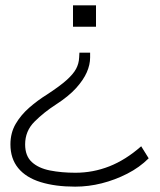

<svg xmlns="http://www.w3.org/2000/svg" viewBox="-20 -512 600 718"><path d="M261 186Q187 186 132 169Q77 152 48 116.5Q19 81 19 28Q19 -15 38.5 -48.5Q58 -82 89.5 -109.5Q121 -137 155 -158Q204 -190 229 -212.5Q254 -235 264.5 -254.5Q275 -274 276 -297L277 -315H317V-297Q317 -270 304.5 -241.5Q292 -213 264.5 -182.5Q237 -152 189 -121Q144 -92 109 -57Q74 -22 74 28Q74 71 99 94Q124 117 167 125.5Q210 134 262 134Q328 134 389 110Q450 86 508 35L536 80Q502 114 456 137.5Q410 161 360.5 173.5Q311 186 261 186ZM253 -412V-492H339V-412Z"/></svg>

Font: Nunito Sans 7pt Expanded ExtraLight
Style: Regular
Weight: 250
Width: 7
Designer: Vernon Adams
Foundry: Vernon Adams
Version: Version 3.101;gftools[0.9.27]